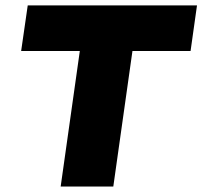

<svg xmlns="http://www.w3.org/2000/svg" viewBox="-20 -680 738 700"><path d="M698.2 -660.2 674.8 -494.1H462.9L393.1 0H201.2L271 -494.1H57.1L81.1 -660.2Z"/></svg>

Font: Human Sans Black
Style: Italic
Weight: 800
Italic angle: -8°
Designer: Tim Radville
Foundry: Continuum
Version: Version 1.000;FEAKit 1.0